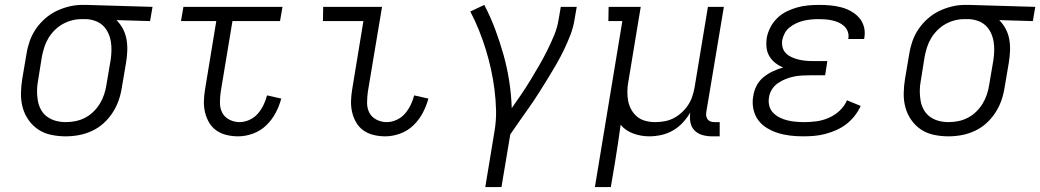

<svg xmlns="http://www.w3.org/2000/svg" viewBox="-20 -548 4242 783"><path d="M248 8Q218 8 189 2Q160 -4 136.5 -19.5Q113 -35 96.5 -58.5Q80 -82 72.5 -109.5Q65 -137 65.5 -167.5Q66 -198 71 -228L88 -328Q92 -354 101 -380Q110 -406 126 -429.5Q142 -453 163.5 -472Q185 -491 210 -503Q235 -515 261.5 -521.5Q288 -528 315 -528H331L602 -520L592 -462L455 -466Q471 -450 481.5 -430Q492 -410 496 -387Q500 -364 499 -340Q498 -316 494 -292L477 -192Q473 -165 464 -139Q455 -113 439.5 -89Q424 -65 402.5 -45.5Q381 -26 355 -14Q329 -2 302 3Q275 8 248 8ZM248 -50Q268 -50 288 -54Q308 -58 326.5 -67.5Q345 -77 360.5 -92Q376 -107 387 -125Q398 -143 404.5 -162.5Q411 -182 414 -202L431 -302Q434 -321 434.5 -340.5Q435 -360 432 -378.5Q429 -397 421 -414Q413 -431 400 -443.5Q387 -456 369 -462.5Q351 -469 333 -470H312Q293 -470 273.5 -465Q254 -460 236 -450Q218 -440 203 -425Q188 -410 177.5 -392.5Q167 -375 161 -356.5Q155 -338 151 -318L135 -218Q131 -198 131 -177Q131 -156 134.5 -136.5Q138 -117 147.5 -100Q157 -83 173 -71.5Q189 -60 208.5 -55Q228 -50 248 -50Z M951 8Q927 8 904 2.5Q881 -3 863 -15.5Q845 -28 833.5 -47Q822 -66 816.5 -88.5Q811 -111 811.5 -134.5Q812 -158 816 -182L862 -462H718L728 -520H1132L1122 -462H928L880 -173Q877 -151 877 -128.5Q877 -106 886.5 -88Q896 -70 915.5 -60Q935 -50 957 -50Q977 -50 997 -59Q1017 -68 1031 -84Q1045 -100 1054.5 -119.5Q1064 -139 1069 -159L1127 -146Q1119 -116 1104 -87.5Q1089 -59 1065.5 -36.5Q1042 -14 1011.5 -3Q981 8 951 8Z M1551 8Q1527 8 1504 2.5Q1481 -3 1463 -15.5Q1445 -28 1433.5 -47Q1422 -66 1416.5 -88.5Q1411 -111 1411.5 -134.5Q1412 -158 1416 -182L1462 -462H1297L1298 -520H1538L1480 -173Q1477 -151 1477 -128.5Q1477 -106 1486.5 -88Q1496 -70 1515.5 -60Q1535 -50 1557 -50Q1577 -50 1597 -59Q1617 -68 1631 -84Q1645 -100 1654.5 -119.5Q1664 -139 1669 -159L1727 -146Q1719 -116 1704 -87.5Q1689 -59 1665.5 -36.5Q1642 -14 1611.5 -3Q1581 8 1551 8Z M1959 215 1996 -9Q2004 -54 2003 -97.5Q2002 -141 1996.5 -183.5Q1991 -226 1982 -267Q1973 -308 1960.5 -348Q1948 -388 1932.5 -426.5Q1917 -465 1898 -501L1955 -528Q1980 -480 1999 -429.5Q2018 -379 2033 -326Q2048 -273 2056.5 -218Q2065 -163 2067 -107Q2087 -135 2106.5 -164Q2126 -193 2144 -222.5Q2162 -252 2179 -281.5Q2196 -311 2211.5 -342Q2227 -373 2240 -404.5Q2253 -436 2258 -468L2267 -520H2332L2323 -468Q2318 -436 2306 -405Q2294 -374 2279.5 -344Q2265 -314 2248 -284.5Q2231 -255 2213 -226Q2195 -197 2177 -168.5Q2159 -140 2139 -111.5Q2119 -83 2099.5 -55.5Q2080 -28 2061 0L2025 215Z M2406 215 2518 -462H2461L2462 -520H2593L2543 -218Q2539 -198 2538.5 -177.5Q2538 -157 2541.5 -137.5Q2545 -118 2554.5 -101Q2564 -84 2578.5 -72Q2593 -60 2612.5 -55Q2632 -50 2652 -50Q2671 -50 2690.5 -53.5Q2710 -57 2728 -66.5Q2746 -76 2761 -90Q2776 -104 2787 -121Q2798 -138 2804 -157Q2810 -176 2813 -194L2867 -520H2932L2860 -89Q2859 -81 2860.5 -73.5Q2862 -66 2866.5 -60.5Q2871 -55 2878 -52.5Q2885 -50 2893 -50H2915V8H2883Q2863 8 2844 2.5Q2825 -3 2812 -16.5Q2799 -30 2795.5 -49.5Q2792 -69 2795 -89L2796 -91Q2783 -68 2765 -48.5Q2747 -29 2724.5 -16Q2702 -3 2677 2.5Q2652 8 2628 8Q2594 8 2562.5 -3.5Q2531 -15 2511 -39Q2506 -2 2500.5 34.5Q2495 71 2489 108L2471 215Z M3256 8Q3229 8 3203 5Q3177 2 3153 -5.5Q3129 -13 3107.5 -26Q3086 -39 3071.5 -59Q3057 -79 3052 -105Q3047 -131 3052 -157Q3055 -178 3065.5 -198.5Q3076 -219 3094 -233.5Q3112 -248 3132.5 -257.5Q3153 -267 3174 -273Q3156 -280 3141.5 -291.5Q3127 -303 3117.5 -319Q3108 -335 3106 -354.5Q3104 -374 3107 -394Q3111 -416 3122 -437Q3133 -458 3150 -474.5Q3167 -491 3188.5 -501.5Q3210 -512 3232 -518Q3254 -524 3276.5 -526Q3299 -528 3321 -528Q3344 -528 3366 -526Q3388 -524 3409.5 -518.5Q3431 -513 3450 -502.5Q3469 -492 3483 -476.5Q3497 -461 3503 -439.5Q3509 -418 3505 -395L3504 -389H3439L3440 -393Q3442 -407 3437 -420Q3432 -433 3422 -442Q3412 -451 3399.5 -456.5Q3387 -462 3373 -465Q3359 -468 3345 -469Q3331 -470 3317 -470Q3302 -470 3287 -468.5Q3272 -467 3257 -463.5Q3242 -460 3228 -453.5Q3214 -447 3201 -437Q3188 -427 3180.5 -413Q3173 -399 3170 -384Q3168 -369 3171.5 -355Q3175 -341 3185 -331Q3195 -321 3208 -315Q3221 -309 3235 -305.5Q3249 -302 3263.5 -300.5Q3278 -299 3293 -299H3354L3345 -241H3284Q3267 -241 3250 -240Q3233 -239 3216.5 -235.5Q3200 -232 3183.5 -225.5Q3167 -219 3152 -208.5Q3137 -198 3127.5 -182.5Q3118 -167 3116 -150Q3113 -132 3117.5 -115.5Q3122 -99 3133.5 -87.5Q3145 -76 3160 -68.5Q3175 -61 3191.5 -57Q3208 -53 3226 -51.5Q3244 -50 3261 -50Q3286 -50 3311 -53.5Q3336 -57 3360 -67.5Q3384 -78 3404 -96.5Q3424 -115 3434 -139L3490 -116Q3480 -94 3465 -75Q3450 -56 3431 -41.5Q3412 -27 3390.5 -17.5Q3369 -8 3346.5 -2Q3324 4 3301 6Q3278 8 3256 8Z M3848 8Q3818 8 3789 2Q3760 -4 3736.5 -19.5Q3713 -35 3696.5 -58.5Q3680 -82 3672.5 -109.5Q3665 -137 3665.5 -167.5Q3666 -198 3671 -228L3688 -328Q3692 -354 3701 -380Q3710 -406 3726 -429.5Q3742 -453 3763.5 -472Q3785 -491 3810 -503Q3835 -515 3861.5 -521.5Q3888 -528 3915 -528H3931L4202 -520L4192 -462L4055 -466Q4071 -450 4081.5 -430Q4092 -410 4096 -387Q4100 -364 4099 -340Q4098 -316 4094 -292L4077 -192Q4073 -165 4064 -139Q4055 -113 4039.5 -89Q4024 -65 4002.5 -45.5Q3981 -26 3955 -14Q3929 -2 3902 3Q3875 8 3848 8ZM3848 -50Q3868 -50 3888 -54Q3908 -58 3926.5 -67.5Q3945 -77 3960.5 -92Q3976 -107 3987 -125Q3998 -143 4004.5 -162.5Q4011 -182 4014 -202L4031 -302Q4034 -321 4034.5 -340.5Q4035 -360 4032 -378.5Q4029 -397 4021 -414Q4013 -431 4000 -443.5Q3987 -456 3969 -462.5Q3951 -469 3933 -470H3912Q3893 -470 3873.5 -465Q3854 -460 3836 -450Q3818 -440 3803 -425Q3788 -410 3777.5 -392.5Q3767 -375 3761 -356.5Q3755 -338 3751 -318L3735 -218Q3731 -198 3731 -177Q3731 -156 3734.5 -136.5Q3738 -117 3747.5 -100Q3757 -83 3773 -71.5Q3789 -60 3808.5 -55Q3828 -50 3848 -50Z"/></svg>

Font: Iosevka HT Light Extended
Style: Italic
Weight: 300
Width: 7
Italic angle: -9°
Monospace: yes
Designer: Belleve Invis
Foundry: Belleve Invis
Version: Version 32.3.0; ttfautohint (v1.8.4)